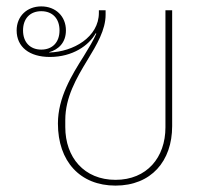

<svg xmlns="http://www.w3.org/2000/svg" viewBox="-20 -568 673 600"><path d="M341 12C452 12 518 -64 518 -174V-536H497V-170C497 -76 439 -6 341 -6C243 -6 184 -76 184 -171V-193C184 -264 219 -324 253 -380C283 -429 310 -475 310 -522V-536H289V-528C289 -452 209 -406 134 -404V-405C162 -413 186 -434 186 -473C186 -517 154 -548 109 -548C64 -548 32 -517 32 -473C32 -421 72 -390 136 -390C207 -390 258 -426 279 -464L281 -463C272 -442 258 -419 242 -393C204 -333 161 -263 161 -182C161 -64 230 12 341 12ZM109 -413C74 -413 52 -436 52 -473C52 -510 74 -533 109 -533C144 -533 166 -510 166 -473C166 -436 144 -413 109 -413Z"/></svg>

Font: IBM Plex Sans Thai Looped Thin
Style: Regular
Weight: 100
Designer: Mike Abbink, Paul van der Laan, Pieter van Rosmalen, Ben Mitchell, Mark Frömberg
Foundry: Bold Monday
Version: Version 1.1